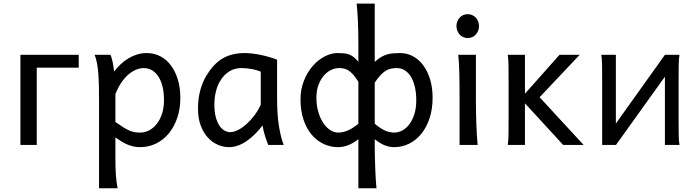

<svg xmlns="http://www.w3.org/2000/svg" viewBox="-20 -801 3848 1061"><path d="M415 -427.2H183.1V0H92.8V-498H415Z M527.3 -236.8Q527.3 -282.2 526.6 -321Q525.9 -359.9 523.4 -392.3Q521 -424.8 516.1 -451.2Q511.2 -477.5 502.9 -498H590.8Q596.2 -485.4 601.6 -462.2Q606.9 -439 610.4 -405.3Q627.4 -427.7 647.7 -446.8Q668 -465.8 690.7 -479.2Q713.4 -492.7 738.5 -500.2Q763.7 -507.8 791 -507.8Q832.5 -507.8 866.9 -489.5Q901.4 -471.2 925.5 -438.2Q949.7 -405.3 963.1 -360.1Q976.6 -314.9 976.6 -261.2Q976.6 -198.7 959 -148.2Q941.4 -97.7 911.4 -62Q881.3 -26.4 840.8 -7.1Q800.3 12.2 754.4 12.2Q734.9 12.2 717.5 8.3Q700.2 4.4 683.8 -2.4Q667.5 -9.3 651.4 -19.3Q635.3 -29.3 617.7 -41.5V73.2Q617.7 102.5 618.4 126.2Q619.1 149.9 620.6 169.9Q622.1 189.9 624.5 206.8Q627 223.6 629.9 239.3H527.3ZM754.4 -68.4Q780.3 -68.4 804 -80.6Q827.6 -92.8 845.9 -116Q864.3 -139.2 875.2 -172.1Q886.2 -205.1 886.2 -246.6Q886.2 -287.1 878.7 -320.1Q871.1 -353 856.4 -376.2Q841.8 -399.4 821 -412.1Q800.3 -424.8 773.9 -424.8Q752.9 -424.8 731 -415.5Q709 -406.2 688.2 -388.2Q667.5 -370.1 649.4 -343Q631.3 -315.9 617.7 -280.8V-127Q642.6 -109.4 660.9 -97.9Q679.2 -86.4 694.3 -79.8Q709.5 -73.2 723.4 -70.8Q737.3 -68.4 754.4 -68.4Z M1511.2 -258.8Q1511.2 -166.5 1521.5 -103.8Q1531.7 -41 1547.9 0H1462.4Q1460 -6.3 1455.6 -17.6Q1451.2 -28.8 1446.5 -43.2Q1441.9 -57.6 1437.7 -74.2Q1433.6 -90.8 1430.7 -107.4Q1411.6 -83 1390.4 -61.5Q1369.1 -40 1345.7 -23.4Q1322.3 -6.8 1296.9 2.7Q1271.5 12.2 1245.1 12.2Q1214.4 12.2 1183.8 -1Q1153.3 -14.2 1128.9 -40.5Q1104.5 -66.9 1089.4 -106.7Q1074.2 -146.5 1074.2 -200.2Q1074.2 -256.3 1086.7 -302Q1099.1 -347.7 1120.6 -383.3Q1139.6 -414.6 1161.1 -438Q1182.6 -461.4 1208.3 -476.8Q1233.9 -492.2 1264.6 -500Q1295.4 -507.8 1333 -507.8Q1351.6 -507.8 1374.3 -505.1Q1397 -502.4 1420.7 -497.6Q1444.3 -492.7 1467.8 -485.8Q1491.2 -479 1511.2 -471.2ZM1313.5 -424.8Q1297.9 -424.8 1282 -421.1Q1266.1 -417.5 1250.7 -408.7Q1235.4 -399.9 1220.9 -385.5Q1206.5 -371.1 1193.8 -349.1Q1180.7 -326.7 1172.6 -293.2Q1164.6 -259.8 1164.6 -224.6Q1164.6 -184.1 1172.1 -155Q1179.7 -126 1192.1 -107.2Q1204.6 -88.4 1220.5 -79.6Q1236.3 -70.8 1252.4 -70.8Q1272.9 -70.8 1297.1 -83.5Q1321.3 -96.2 1344.2 -117.2Q1367.2 -138.2 1387.5 -165.5Q1407.7 -192.9 1420.9 -222.2V-405.3Q1413.6 -408.7 1402.1 -412.1Q1390.6 -415.5 1376.7 -418.5Q1362.8 -421.4 1346.4 -423.1Q1330.1 -424.8 1313.5 -424.8Z M2280.3 -246.6Q2280.3 -287.1 2272.7 -320.1Q2265.1 -353 2251.2 -376.2Q2237.3 -399.4 2217.3 -412.1Q2197.3 -424.8 2172.9 -424.8Q2157.2 -424.8 2142.6 -422.1Q2127.9 -419.4 2113.3 -410.9Q2098.6 -402.3 2083.3 -386.5Q2067.9 -370.6 2050.8 -344.2V-117.2Q2068.4 -102.5 2083.3 -93Q2098.1 -83.5 2110.8 -78.1Q2123.5 -72.8 2135.3 -70.6Q2147 -68.4 2158.2 -68.4Q2182.1 -68.4 2204.3 -80.6Q2226.6 -92.8 2243.4 -116Q2260.3 -139.2 2270.3 -172.1Q2280.3 -205.1 2280.3 -246.6ZM1960.4 239.3V-31.7Q1904.8 12.2 1848.1 12.2Q1805.7 12.2 1768.1 -5.6Q1730.5 -23.4 1702.1 -57.1Q1673.8 -90.8 1657.2 -139.9Q1640.6 -189 1640.6 -251.5Q1640.6 -307.1 1659.2 -354Q1677.7 -400.9 1707 -435.1Q1736.3 -469.2 1772.9 -488.5Q1809.6 -507.8 1845.7 -507.8Q1865.2 -507.8 1880.9 -506.3Q1896.5 -504.9 1909.7 -499.8Q1922.9 -494.6 1935.1 -485.1Q1947.3 -475.6 1960.4 -459.5V-551.8Q1960.4 -623 1958 -680.9Q1955.6 -738.8 1950.7 -781.2H2050.8V-459Q2068.8 -475.6 2085.4 -485.4Q2102.1 -495.1 2118.7 -500Q2135.3 -504.9 2152.6 -506.3Q2169.9 -507.8 2189.9 -507.8Q2230 -507.8 2263.2 -489.5Q2296.4 -471.2 2320.3 -438.2Q2344.2 -405.3 2357.4 -360.1Q2370.6 -314.9 2370.6 -261.2Q2370.6 -198.7 2354 -148.2Q2337.4 -97.7 2308.6 -62Q2279.8 -26.4 2241 -7.1Q2202.1 12.2 2158.2 12.2Q2129.9 12.2 2104 1.2Q2078.1 -9.8 2050.8 -31.7V7.3Q2050.8 30.8 2051.5 62.5Q2052.2 94.2 2053.5 127Q2054.7 159.7 2056.4 189.5Q2058.1 219.2 2060.5 239.3ZM1960.4 -349.1Q1945.8 -372.6 1932.9 -387.2Q1919.9 -401.9 1907.5 -410.4Q1895 -418.9 1881.8 -421.9Q1868.7 -424.8 1853 -424.8Q1832 -424.8 1810.1 -414.6Q1788.1 -404.3 1770 -383.8Q1752 -363.3 1740.2 -332.5Q1728.5 -301.8 1728.5 -261.2Q1728.5 -217.8 1739 -182.4Q1749.5 -147 1766.4 -121.6Q1783.2 -96.2 1804.7 -82.3Q1826.2 -68.4 1848.1 -68.4Q1859.4 -68.4 1871.8 -70.6Q1884.3 -72.8 1898.2 -78.4Q1912.1 -84 1927.5 -93.5Q1942.9 -103 1960.4 -117.2Z M2609.9 -231.9Q2609.9 -208.5 2610.6 -176.5Q2611.3 -144.5 2612.5 -111.8Q2613.8 -79.1 2615.5 -49.3Q2617.2 -19.5 2619.6 0H2519.5V-258.8Q2519.5 -294.4 2519.3 -329.1Q2519 -363.8 2518.3 -394.8Q2517.6 -425.8 2516.1 -452.4Q2514.6 -479 2512.2 -498H2609.9ZM2502.4 -656.7Q2502.4 -670.4 2507.1 -682.4Q2511.7 -694.3 2520 -703.4Q2528.3 -712.4 2539.6 -717.5Q2550.8 -722.7 2564.5 -722.7Q2578.1 -722.7 2589.6 -717.5Q2601.1 -712.4 2609.4 -703.4Q2617.7 -694.3 2622.3 -682.4Q2627 -670.4 2627 -656.7Q2627 -643.1 2622.3 -631.1Q2617.7 -619.1 2609.4 -610.1Q2601.1 -601.1 2589.6 -595.9Q2578.1 -590.8 2564.5 -590.8Q2550.8 -590.8 2539.6 -595.9Q2528.3 -601.1 2520 -610.1Q2511.7 -619.1 2507.1 -631.1Q2502.4 -643.1 2502.4 -656.7Z M2880.9 -283.2 3071.8 -498H3183.1L2961.9 -263.7L3205.1 0H3092.3L2880.9 -230V0H2785.6Q2789.6 -20.5 2790 -59.1Q2790.5 -97.7 2790.5 -148.4V-349.6Q2790.5 -400.4 2790 -439Q2789.6 -477.5 2785.6 -498H2880.9Z M3715.3 -462.4 3383.8 0 3323.2 -34.2 3654.3 -498ZM3383.3 -498V0H3307.6V-349.1Q3307.6 -399.9 3307.1 -438.7Q3306.6 -477.5 3302.7 -498ZM3654.3 0V-498H3734.9Q3731 -477.5 3730.5 -438.7Q3730 -399.9 3730 -349.1V-148.9Q3730 -98.1 3730.5 -59.3Q3731 -20.5 3734.9 0Z"/></svg>

Font: Andika DR AuSIL
Style: Regular
Weight: 400
Designer: Annie Olsen & Victor Gaultney
Foundry: SIL International
Version: Version 0.003